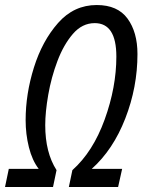

<svg xmlns="http://www.w3.org/2000/svg" viewBox="-58 -744 580 764"><path d="M-38 0H153L167 -67Q122 -137 122 -246Q122 -298 134 -367Q146 -436 170.5 -501Q195 -566 232 -609Q269 -652 319 -652Q405 -652 405 -519Q405 -397 358.5 -268.5Q312 -140 230 -67L216 0H412L428 -72H307Q392 -148 440.5 -272.5Q489 -397 489 -529Q489 -616 449.5 -670Q410 -724 327 -724Q236 -724 173 -652.5Q110 -581 77 -475.5Q44 -370 44 -266Q44 -210 57 -158Q70 -106 96 -72H-23Z"/></svg>

Font: Noto Sans UI Condensed
Style: Italic
Weight: 400
Width: 3
Italic angle: -12°
Designer: Monotype Design Team
Foundry: Monotype Imaging Inc.
Version: Version 1.901